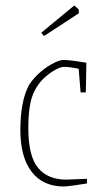

<svg xmlns="http://www.w3.org/2000/svg" viewBox="-20 -668 362 698"><path d="M54 -195Q54 -301 86 -360Q104 -387 128.5 -407.5Q153 -428 175.5 -439Q198 -450 209 -450Q224 -450 247.5 -447Q271 -444 294 -440L292 -332H273L266 -418Q233 -425 213 -425Q202 -425 184.5 -416Q167 -407 149 -392Q117 -366 100 -325Q83 -284 83 -202Q83 -100 118.5 -57.5Q154 -15 221 -15L296 -18V-1Q278 2 249.5 6Q221 10 213 10Q136 10 95 -43.5Q54 -97 54 -195ZM130 -549 250 -648 266 -634 267 -620 140 -537Z"/></svg>

Font: Grenze Thin
Style: Regular
Weight: 250
Designer: Renata Polastri
Foundry: Omnibus-Type
Version: Version 1.002; ttfautohint (v1.8)